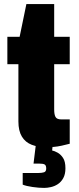

<svg xmlns="http://www.w3.org/2000/svg" viewBox="-20 -708 385 939"><path d="M207 12Q166 12 135 0Q104 -12 87 -40Q70 -68 70 -114V-394H16V-528H76L109 -688H245V-528H321V-394H245V-172Q245 -148 251.5 -136Q258 -124 280 -124H321V-5Q302 0 281.5 4.5Q261 9 242.5 10.5Q224 12 207 12ZM196 211Q170 211 139 206.5Q108 202 91 195V138H168Q185 138 195.5 134.5Q206 131 206 116Q206 101 198.5 96.5Q191 92 170 92H144L160 -39H242L235 28Q246 30 261.5 38.5Q277 47 288.5 64.5Q300 82 300 115Q300 144 289.5 163Q279 182 263 192.5Q247 203 229 207Q211 211 196 211Z"/></svg>

Font: Archivo Condensed Black
Style: Regular
Weight: 900
Width: 3
Designer: Hector Gatti
Foundry: Omnibus-Type
Version: Version 2.001